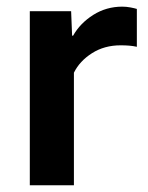

<svg xmlns="http://www.w3.org/2000/svg" viewBox="-20 -552 441 572"><path d="M68.8 0H200.2V-335.4Q217.3 -370.1 254.2 -393.6Q291 -417 339.4 -417Q353.5 -417 365.2 -416Q377 -415 387.7 -412.6V-525.4Q381.8 -527.3 369.1 -529.8Q356.4 -532.2 344.2 -532.2Q296.9 -532.2 257.8 -507.6Q218.8 -482.9 197.8 -445.8H194.8L191.9 -518.6H68.8Z"/></svg>

Font: Roboto Flex
Style: wght 600 wdth 140 opsz 13.0 GRAD 0.00 slnt 0.00 XTRA 468 XOPQ 96 YOPQ 79 YTLC 514 YTUC 712 YTAS 750 YTDE -203.00 YTFI 738
Weight: 600
Width: 8
Designer: Berlow after Robertson
Foundry: Google
Version: Version 3.100